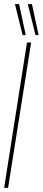

<svg xmlns="http://www.w3.org/2000/svg" viewBox="-21 -905 206 925"><path d="M-1 0 109 -700H129L18 0ZM88 -736 51 -885H71L103 -736ZM150 -736 113 -885H133L165 -736Z"/></svg>

Font: Georama
Style: Italic
Weight: 400
Width: 2
Italic angle: -9°
Designer: Jean-Baptiste Levee
Foundry: Production Type
Version: Version 1.000